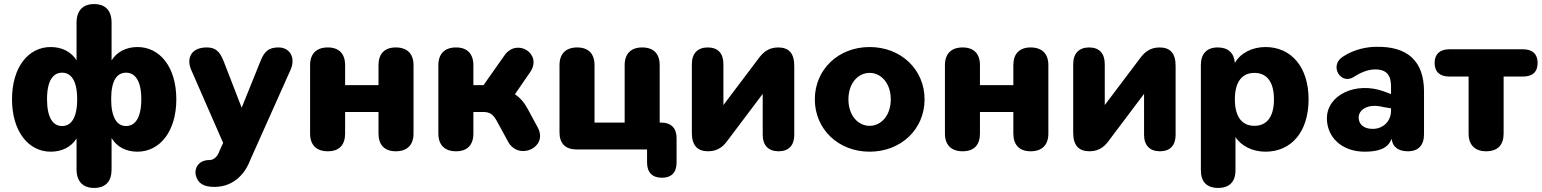

<svg xmlns="http://www.w3.org/2000/svg" viewBox="-20 -734 7572 943"><path d="M442 189C499 189 528 157 528 98V-56C554 -12 600 11 655 11C766 11 846 -90 846 -246C846 -404 766 -503 655 -503C600 -503 553 -479 528 -437V-623C528 -682 498 -714 442 -714C387 -714 356 -682 356 -623V-438C330 -479 285 -503 229 -503C119 -503 39 -404 39 -246C39 -90 119 11 229 11C284 11 330 -12 356 -54V98C356 157 387 189 442 189ZM285 -115C241 -115 211 -154 211 -247C211 -340 242 -377 285 -377C328 -377 359 -340 359 -247C359 -154 329 -115 285 -115ZM599 -115C556 -115 526 -154 526 -247C526 -340 555 -377 599 -377C642 -377 674 -340 674 -247C674 -154 643 -115 599 -115Z M941 124C950 165 978 184 1033 184C1136 184 1188 107 1207 57L1213 43L1407 -391C1433 -449 1405 -501 1348 -501C1303 -501 1279 -485 1259 -433L1167 -205L1079 -432C1058 -486 1035 -501 995 -501C920 -501 894 -449 919 -391L1076 -32L1059 5L1055 15C1043 43 1024 52 1009 52C954 52 935 93 941 124Z M1590 9C1646 9 1675 -22 1675 -78V-184H1839V-78C1839 -22 1869 9 1924 9C1980 9 2011 -22 2011 -78V-414C2011 -470 1980 -501 1924 -501C1869 -501 1839 -470 1839 -414V-316H1675V-414C1675 -470 1645 -501 1590 -501C1534 -501 1503 -470 1503 -414V-78C1503 -22 1534 9 1590 9Z M2220 9C2275 9 2305 -22 2305 -78V-184H2353C2384 -184 2401 -174 2420 -140L2475 -39C2526 57 2673 -9 2622 -106L2573 -197C2557 -228 2535 -254 2509 -271L2584 -380C2646 -470 2518 -550 2457 -461L2355 -316H2305V-413C2305 -470 2275 -501 2220 -501C2164 -501 2133 -470 2133 -413V-78C2133 -22 2164 9 2220 9Z M3231 139C3278 139 3303 113 3303 64V-56C3303 -105 3276 -132 3227 -132H3220V-414C3220 -470 3190 -501 3134 -501C3079 -501 3048 -470 3048 -414V-132H2900V-414C2900 -470 2870 -501 2815 -501C2759 -501 2728 -470 2728 -414V-83C2728 -29 2758 0 2811 0H3158V64C3158 113 3184 139 3231 139Z M3458 9C3511 9 3537 -21 3555 -46L3726 -273V-72C3726 -20 3754 9 3804 9C3854 9 3881 -20 3881 -72V-410C3881 -472 3855 -501 3802 -501C3749 -501 3723 -470 3705 -446L3533 -218V-419C3533 -472 3506 -501 3456 -501C3407 -501 3378 -472 3378 -419V-82C3378 -20 3405 9 3458 9Z M4251 11C4406 11 4521 -100 4521 -246C4521 -392 4406 -503 4251 -503C4097 -503 3982 -392 3982 -246C3982 -100 4097 11 4251 11ZM4251 -116C4194 -116 4147 -167 4147 -246C4147 -325 4194 -376 4251 -376C4308 -376 4355 -325 4355 -246C4355 -167 4308 -116 4251 -116Z M4708 9C4764 9 4793 -22 4793 -78V-184H4957V-78C4957 -22 4987 9 5042 9C5098 9 5129 -22 5129 -78V-414C5129 -470 5098 -501 5042 -501C4987 -501 4957 -470 4957 -414V-316H4793V-414C4793 -470 4763 -501 4708 -501C4652 -501 4621 -470 4621 -414V-78C4621 -22 4652 9 4708 9Z M5331 9C5384 9 5410 -21 5428 -46L5599 -273V-72C5599 -20 5627 9 5677 9C5727 9 5754 -20 5754 -72V-410C5754 -472 5728 -501 5675 -501C5622 -501 5596 -470 5578 -446L5406 -218V-419C5406 -472 5379 -501 5329 -501C5280 -501 5251 -472 5251 -419V-82C5251 -20 5278 9 5331 9Z M5963 189C6018 189 6048 159 6048 102V-61C6076 -17 6132 11 6195 11C6323 11 6407 -87 6407 -246C6407 -405 6322 -503 6195 -503C6130 -503 6072 -473 6045 -425C6041 -474 6012 -501 5961 -501C5907 -501 5878 -470 5878 -414V102C5878 159 5907 189 5963 189ZM6141 -116C6084 -116 6045 -155 6045 -246C6045 -337 6084 -376 6141 -376C6198 -376 6237 -337 6237 -246C6237 -155 6198 -116 6141 -116Z M6683 11C6751 11 6798 -5 6815 -53C6820 -7 6854 9 6895 9C6947 9 6974 -21 6974 -75V-285C6974 -434 6893 -508 6737 -504C6700 -504 6633 -494 6576 -456C6506 -412 6565 -315 6629 -356C6675 -386 6709 -393 6735 -393C6793 -393 6812 -361 6812 -310V-272L6777 -285C6640 -335 6497 -268 6497 -153C6497 -60 6570 11 6683 11ZM6653 -157C6653 -195 6699 -228 6775 -208L6812 -202V-191C6812 -137 6772 -101 6722 -101C6676 -101 6653 -125 6653 -157Z M7279 9C7336 9 7365 -22 7365 -78V-358H7460C7507 -358 7532 -381 7532 -425C7532 -468 7507 -492 7460 -492H7098C7052 -492 7026 -468 7026 -425C7026 -381 7052 -358 7098 -358H7193V-78C7193 -22 7224 9 7279 9Z"/></svg>

Font: SN Pro Heavy
Style: Regular
Weight: 800
Designer: Tobias Whetton
Foundry: Supernotes
Version: Version 1.001;Glyphs 3.2 (3249)